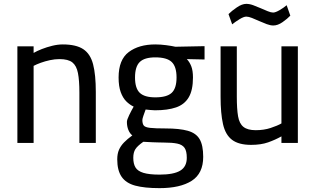

<svg xmlns="http://www.w3.org/2000/svg" viewBox="-20 -740 1631 994"><path d="M70 0V-500H154V-466Q171 -476 196.5 -486Q222 -496 250.5 -503Q279 -510 305 -510Q374 -510 411 -485.5Q448 -461 462 -407Q476 -353 476 -264V0H391V-261Q391 -324 383.5 -362Q376 -400 354.5 -417Q333 -434 288 -434Q264 -434 238.5 -428.5Q213 -423 191 -415Q169 -407 154 -399V0Z M806 234Q728 234 680 221Q632 208 609.5 175Q587 142 587 85Q587 56 596 35.5Q605 15 622 -2.5Q639 -20 665 -39Q652 -49 644.5 -67.5Q637 -86 637 -109Q637 -120 649 -144.5Q661 -169 672 -188Q651 -198 633.5 -215.5Q616 -233 605 -263Q594 -293 594 -339Q594 -431 646.5 -470.5Q699 -510 784 -510Q811 -510 841 -506Q871 -502 888 -498L1039 -501V-432L947 -434Q961 -420 970 -397.5Q979 -375 979 -339Q979 -273 957 -236Q935 -199 891.5 -184Q848 -169 782 -169Q775 -169 758.5 -170.5Q742 -172 734 -173Q729 -160 723 -142.5Q717 -125 717 -119Q717 -100 724 -90.5Q731 -81 757 -78Q783 -75 838 -75Q909 -75 952 -63Q995 -51 1013.5 -19.5Q1032 12 1032 72Q1032 158 972.5 196Q913 234 806 234ZM806 164Q879 164 913 143.5Q947 123 947 77Q947 42 935.5 25.5Q924 9 898 3.5Q872 -2 828 -2Q818 -2 802.5 -2.5Q787 -3 770.5 -3.5Q754 -4 740.5 -5Q727 -6 722 -6Q692 15 681 32Q670 49 670 77Q670 108 681.5 127Q693 146 723 155Q753 164 806 164ZM784 -236Q844 -236 869 -259.5Q894 -283 894 -339Q894 -395 869 -419Q844 -443 784 -443Q728 -443 703.5 -419Q679 -395 679 -339Q679 -283 703.5 -259.5Q728 -236 784 -236Z M1280 10Q1216 10 1181.5 -16Q1147 -42 1134.5 -97.5Q1122 -153 1122 -239V-500H1206V-240Q1206 -176 1212.5 -138Q1219 -100 1240.5 -83Q1262 -66 1304 -66Q1346 -66 1381 -77.5Q1416 -89 1437 -101V-500H1522V0H1437V-34Q1405 -16 1368 -3Q1331 10 1280 10ZM1395 -608Q1380 -608 1361 -615Q1342 -622 1322 -631Q1302 -640 1284.5 -647Q1267 -654 1255 -654Q1242 -654 1220 -640.5Q1198 -627 1182 -614L1163 -667Q1180 -684 1206.5 -702Q1233 -720 1255 -720Q1272 -720 1291 -713Q1310 -706 1329.5 -697.5Q1349 -689 1366 -682Q1383 -675 1394 -675Q1406 -675 1427.5 -687.5Q1449 -700 1464 -713L1483 -659Q1468 -643 1443 -625.5Q1418 -608 1395 -608Z"/></svg>

Font: Cairo Medium
Style: Regular
Weight: 500
Designer: Mohamed Gaber, Accademia di Belle Arti di Urbino
Foundry: Kief Type Foundry, Accademia di Belle Arti di Urbino
Version: Version 3.117